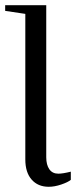

<svg xmlns="http://www.w3.org/2000/svg" viewBox="-21 -714 294 744"><path d="M168 9.8Q126 9.8 101.6 -18.1Q77.1 -45.9 77.1 -96.2V-660.2L-1 -671.9V-693.8H158.2V-104.5Q158.2 -75.2 170.2 -58.1Q182.1 -41 205.1 -41Q222.2 -41 253.4 -48.8V-17.1Q242.2 -7.8 216.3 1Q190.4 9.8 168 9.8Z"/></svg>

Font: Tinos
Style: Regular
Weight: 400
Designer: Steve Matteson
Foundry: Monotype Imaging Inc.
Version: Version 1.23